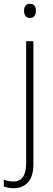

<svg xmlns="http://www.w3.org/2000/svg" viewBox="-54 -838 279 1006"><path d="M72 -781Q72 -797 79 -807.5Q86 -818 103 -818Q121 -818 127.5 -807.5Q134 -797 134 -781Q134 -765 127 -754.5Q120 -744 103 -744Q87 -744 79.5 -754.5Q72 -765 72 -781ZM19 148Q2 148 -11 145.5Q-24 143 -34 139V103Q-22 108 -9.5 110.5Q3 113 16 113Q83 113 83 17V-622H121V20Q121 87 92.5 117.5Q64 148 19 148Z"/></svg>

Font: Noto Sans Telugu UI SemiCondensed ExtraLight
Style: Regular
Weight: 200
Width: 4
Designer: Jelle Bosma - Monotype Design Team
Foundry: Monotype Imaging Inc.
Version: Version 2.005; ttfautohint (v1.8.4.7-5d5b)